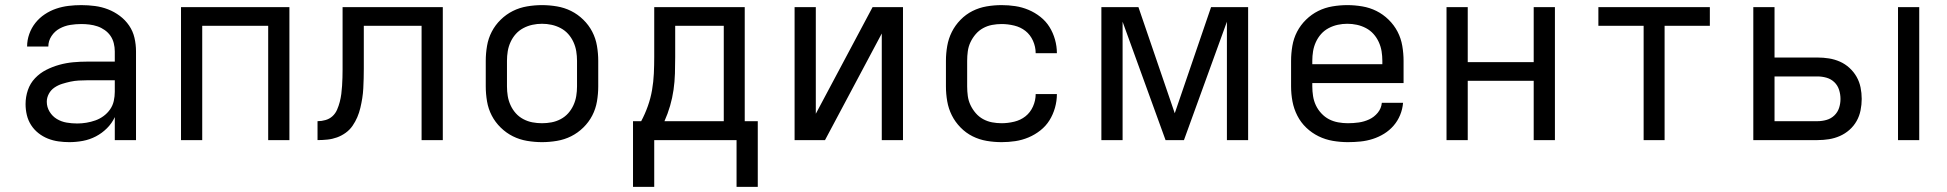

<svg xmlns="http://www.w3.org/2000/svg" viewBox="-20 -548 7615 751"><path d="M251 8Q230 8 208.5 5Q187 2 167 -6Q147 -14 130 -27.5Q113 -41 101.5 -59Q90 -77 85 -98Q80 -119 80 -141Q80 -169 89 -195.5Q98 -222 117 -242Q136 -262 160.5 -274.5Q185 -287 212 -294.5Q239 -302 266.5 -304.5Q294 -307 321 -307H429V-347Q429 -363 425 -379Q421 -395 412 -408Q403 -421 389.5 -430.5Q376 -440 361 -445Q346 -450 330 -452Q314 -454 298 -454Q276 -454 254.5 -450.5Q233 -447 213.5 -436.5Q194 -426 181.5 -407Q169 -388 169 -366H86Q86 -391 94.5 -415Q103 -439 118.5 -458.5Q134 -478 155 -492Q176 -506 199.5 -514Q223 -522 248 -525Q273 -528 298 -528Q325 -528 351.5 -524.5Q378 -521 402.5 -511.5Q427 -502 448.5 -486Q470 -470 485 -448Q500 -426 506 -400Q512 -374 512 -347V0H429V-90Q418 -66 398.5 -46.5Q379 -27 355 -14.5Q331 -2 304.5 3Q278 8 251 8ZM282 -65Q300 -65 318 -68Q336 -71 353 -77Q370 -83 385 -94Q400 -105 410.5 -120Q421 -135 425 -153Q429 -171 429 -189V-234H321Q305 -234 288 -233Q271 -232 255 -228.5Q239 -225 223 -220Q207 -215 193 -205.5Q179 -196 171 -181Q163 -166 163 -150Q163 -129 174 -111Q185 -93 202.5 -82.5Q220 -72 240.5 -68.5Q261 -65 282 -65Z M688 0V-520H1112V0H1029V-447H771V0Z M1222 0V-74Q1238 -74 1253.5 -78.5Q1269 -83 1280.5 -93.5Q1292 -104 1298.5 -119Q1305 -134 1309 -149.5Q1313 -165 1315 -180.5Q1317 -196 1318 -212Q1319 -228 1319.5 -244Q1320 -260 1320 -276V-520H1712V0H1629V-447H1403V-280Q1403 -260 1402.5 -241Q1402 -222 1401 -202.5Q1400 -183 1397 -164Q1394 -145 1389.5 -126Q1385 -107 1377.5 -89.5Q1370 -72 1359 -56Q1348 -40 1332 -28.5Q1316 -17 1298 -10.5Q1280 -4 1260.5 -2Q1241 0 1222 0Z M2100 8Q2071 8 2041.5 3Q2012 -2 1986 -15Q1960 -28 1938.5 -49Q1917 -70 1903.5 -96Q1890 -122 1885 -151.5Q1880 -181 1880 -210V-310Q1880 -339 1885 -368.5Q1890 -398 1903.5 -424Q1917 -450 1938.5 -471Q1960 -492 1986 -505Q2012 -518 2041.5 -523Q2071 -528 2100 -528Q2129 -528 2158.5 -523Q2188 -518 2214 -505Q2240 -492 2261.5 -471Q2283 -450 2296.5 -424Q2310 -398 2315 -368.5Q2320 -339 2320 -310V-210Q2320 -181 2315 -151.5Q2310 -122 2296.5 -96Q2283 -70 2261.5 -49Q2240 -28 2214 -15Q2188 -2 2158.5 3Q2129 8 2100 8ZM2100 -66Q2119 -66 2137.5 -69.5Q2156 -73 2173 -82Q2190 -91 2202.5 -105Q2215 -119 2223 -136.5Q2231 -154 2234 -172.5Q2237 -191 2237 -210V-310Q2237 -329 2234 -347.5Q2231 -366 2223 -383.5Q2215 -401 2202.5 -415Q2190 -429 2173 -438Q2156 -447 2137.5 -451Q2119 -455 2100 -455Q2081 -455 2062.5 -451Q2044 -447 2027 -438Q2010 -429 1997.5 -415Q1985 -401 1977 -383.5Q1969 -366 1966 -347.5Q1963 -329 1963 -310V-210Q1963 -191 1966 -172.5Q1969 -154 1977 -136.5Q1985 -119 1997.5 -105Q2010 -91 2027 -82Q2044 -73 2062.5 -69.5Q2081 -66 2100 -66Z M2456 183V-74H2488Q2503 -102 2514 -133Q2525 -164 2530.5 -196Q2536 -228 2537.5 -260.5Q2539 -293 2539 -325V-520H2893V-74H2944V183H2861V0H2539V183ZM2579 -74H2811V-447H2621V-325Q2621 -293 2620 -260.5Q2619 -228 2614.5 -196.5Q2610 -165 2601 -134Q2592 -103 2579 -74Z M3088 0V-520H3171V-103L3393 -520H3512V0H3429V-417L3207 0Z M3898 8Q3868 8 3839 3Q3810 -2 3784 -15Q3758 -28 3737 -49.5Q3716 -71 3703 -97Q3690 -123 3685 -152Q3680 -181 3680 -210V-310Q3680 -339 3685 -368Q3690 -397 3703 -423Q3716 -449 3737 -470.5Q3758 -492 3784 -505Q3810 -518 3839 -523Q3868 -528 3898 -528Q3925 -528 3951.5 -524Q3978 -520 4003 -509.5Q4028 -499 4049.5 -482Q4071 -465 4085 -442.5Q4099 -420 4106.5 -393.5Q4114 -367 4114 -340H4031Q4031 -365 4020.5 -388.5Q4010 -412 3991 -427Q3972 -442 3947 -448Q3922 -454 3898 -454Q3879 -454 3860.5 -450.5Q3842 -447 3825.5 -438Q3809 -429 3796.5 -414.5Q3784 -400 3776 -383Q3768 -366 3765.5 -347.5Q3763 -329 3763 -310V-210Q3763 -191 3765.5 -172.5Q3768 -154 3776 -137Q3784 -120 3796.5 -105.5Q3809 -91 3825.5 -82Q3842 -73 3860.5 -69.5Q3879 -66 3898 -66Q3922 -66 3947 -72Q3972 -78 3991 -93Q4010 -108 4020.5 -131.5Q4031 -155 4031 -180H4114Q4114 -153 4106.5 -126.5Q4099 -100 4085 -77.5Q4071 -55 4049.5 -38Q4028 -21 4003 -10.5Q3978 0 3951.5 4Q3925 8 3898 8Z M4288 0V-520H4433L4575 -105L4717 -520H4862V0H4779V-463L4611 0H4539L4371 -463V0Z M5252 8Q5223 8 5193.5 3Q5164 -2 5137.5 -15Q5111 -28 5089.5 -48.5Q5068 -69 5054.5 -95.5Q5041 -122 5035.5 -151Q5030 -180 5030 -210V-310Q5030 -339 5035 -368.5Q5040 -398 5053.5 -424Q5067 -450 5088.5 -471Q5110 -492 5136 -505Q5162 -518 5191.5 -523Q5221 -528 5250 -528Q5279 -528 5308.5 -523Q5338 -518 5364 -505Q5390 -492 5411.5 -471Q5433 -450 5446.5 -424Q5460 -398 5465 -368.5Q5470 -339 5470 -310V-223H5113V-210Q5113 -191 5116 -172Q5119 -153 5127 -136Q5135 -119 5148.5 -104.5Q5162 -90 5178.5 -81.5Q5195 -73 5214 -69.5Q5233 -66 5252 -66Q5274 -66 5295 -69Q5316 -72 5335.5 -81Q5355 -90 5369 -107Q5383 -124 5385 -146H5468Q5466 -121 5456.5 -98Q5447 -75 5431 -56.5Q5415 -38 5394 -25Q5373 -12 5349.5 -4.5Q5326 3 5301.5 5.5Q5277 8 5252 8ZM5113 -297H5387V-310Q5387 -329 5384 -347.5Q5381 -366 5373 -383.5Q5365 -401 5352.5 -415Q5340 -429 5323 -438Q5306 -447 5287.5 -451Q5269 -455 5250 -455Q5231 -455 5212.5 -451Q5194 -447 5177 -438Q5160 -429 5147.5 -415Q5135 -401 5127 -383.5Q5119 -366 5116 -347.5Q5113 -329 5113 -310Z M5638 0V-520H5721V-305H5979V-520H6062V0H5979V-232H5721V0Z M6409 0V-447H6232V-520H6668V-447H6491V0Z M7404 0V-520H7487V0ZM6838 0V-520H6921V-323H7089Q7112 -323 7134 -319.5Q7156 -316 7176.5 -307Q7197 -298 7214 -282.5Q7231 -267 7242 -247.5Q7253 -228 7257.5 -206Q7262 -184 7262 -161Q7262 -139 7257.5 -116.5Q7253 -94 7242 -74.5Q7231 -55 7214 -40Q7197 -25 7176.5 -16Q7156 -7 7134 -3.5Q7112 0 7089 0ZM7089 -74Q7107 -74 7124.5 -79Q7142 -84 7155 -96.5Q7168 -109 7173.5 -126Q7179 -143 7179 -161Q7179 -179 7173.5 -196.5Q7168 -214 7155 -226.5Q7142 -239 7124.5 -244Q7107 -249 7089 -249H6921V-74Z"/></svg>

Font: Iosevka Aile
Style: Regular
Weight: 400
Designer: Belleve Invis
Foundry: Belleve Invis
Version: Version 28.0.1; ttfautohint (v1.8.4)